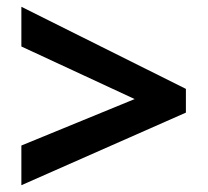

<svg xmlns="http://www.w3.org/2000/svg" viewBox="-20 -645 612 566"><path d="M43 -216 377 -353 43 -508V-625L528 -383V-313L43 -99Z"/></svg>

Font: Noto Sans Balinese
Style: Regular
Weight: 400
Designer: Aditya Bayu, David Williams
Foundry: David Williams
Version: Version 2.003